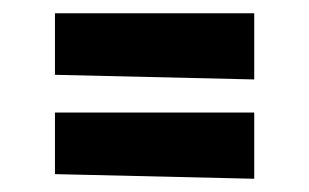

<svg xmlns="http://www.w3.org/2000/svg" viewBox="-20 -486 467 290"><path d="M364 -466H63V-373L364 -366ZM364 -316H63V-223L364 -216Z"/></svg>

Font: Purple Purse
Style: Regular
Weight: 400
Designer: Astigmatic (AOETI)
Foundry: Astigmatic (AOETI)
Version: Version 1.000